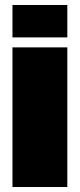

<svg xmlns="http://www.w3.org/2000/svg" viewBox="-20 -750 320 770"><path d="M30 0V-560H250V0ZM30 -600V-730H250V-600Z"/></svg>

Font: Tektur Condensed Black
Style: Regular
Weight: 900
Width: 3
Designer: Adam Jagosz
Foundry: Adam Jagosz
Version: Version 1.005;gftools[0.9.30]